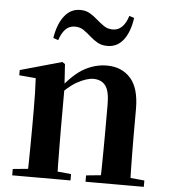

<svg xmlns="http://www.w3.org/2000/svg" viewBox="-55 -851 796 901"><g transform="rotate(5 342.5 -400.5)"><path d="M36 0V-29.9L141.6 -40.2H204.7L310.6 -29.9V0ZM106.2 0Q107.9 -25.5 108.4 -67.4Q108.9 -109.4 109.4 -154.8Q109.9 -200.3 109.9 -234.8V-310.2Q109.9 -360 109 -393.7Q108.2 -427.5 106.2 -463.8L28.1 -470.7V-495.2L224.2 -550.4L237.2 -541.7L244.6 -428V-425.6V-234.8Q244.6 -200.3 245.1 -154.8Q245.6 -109.4 246.1 -67.4Q246.6 -25.5 247.6 0ZM381.3 0V-29.9L485.2 -40.2H547.8L655.9 -29.9V0ZM450 0Q451 -25.5 451.5 -66.9Q452 -108.4 452.5 -153.8Q453 -199.3 453 -234.8V-369.8Q453 -433.2 433.6 -458.7Q414.2 -484.2 376.2 -484.2Q345.6 -484.2 301.8 -460.5Q258.1 -436.8 212.5 -383.3L207.6 -425.7H222.9Q279.1 -497.3 329.7 -524.6Q380.3 -551.9 434.5 -551.9Q503.6 -551.9 545.5 -505.8Q587.5 -459.6 587.5 -360.5V-234.8Q587.5 -199.3 588 -153.8Q588.5 -108.4 589.3 -66.9Q590.2 -25.5 591.2 0ZM172.1 -658.7Q182.3 -724.3 211.8 -762.6Q241.2 -801 286.8 -801Q313.1 -801 332.2 -789.8Q351.4 -778.6 366.8 -764.6Q385.3 -748.5 403.6 -735.7Q421.8 -723 446 -723Q472 -723 490.2 -741.3Q508.4 -759.6 518.4 -793.3L541.6 -785.5Q532.1 -718.5 503 -681.1Q473.9 -643.8 428.1 -643.8Q400.8 -643.8 382 -654.5Q363.1 -665.1 347.6 -678.9Q329.4 -695.2 311.2 -708.1Q292.9 -721 268.4 -721Q242.4 -721 224.6 -702.9Q206.8 -684.9 195.8 -651Z"/></g></svg>

Font: Noto Serif TC
Style: Regular
Weight: 200
Designer: Ryoko NISHIZUKA 西塚涼子 (kana & ideographs); Frank Grießhammer (Latin, Greek & Cyrillic); Wenlong ZHANG 张文龙 (bopomofo); San
Foundry: Adobe
Version: Version 2.001;hotconv 1.1.0;makeotfexe 2.6.0